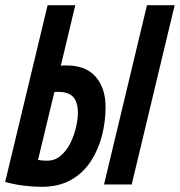

<svg xmlns="http://www.w3.org/2000/svg" viewBox="-46 -713 695 742"><path d="M115 9Q83 9 46 4.5Q9 0 -26 -10L138 -693H245L189 -459Q195 -460 201.5 -460Q208 -460 212 -460Q286 -460 324 -416Q362 -372 362 -299Q362 -243 348 -188.5Q334 -134 304.5 -89Q275 -44 228 -17.5Q181 9 115 9ZM136 -92Q166 -92 188.5 -111Q211 -130 225.5 -159Q240 -188 247.5 -220Q255 -252 255 -278Q255 -317 237.5 -337.5Q220 -358 178 -358Q174 -358 171 -358Q168 -358 164 -357L101 -95Q116 -92 136 -92ZM356 0 522 -693H629L463 0Z"/></svg>

Font: Ubuntu Sans Mono
Style: Italic
Weight: 400
Italic angle: -13.5°
Monospace: yes
Designer: Dalton Maag Ltd
Foundry: Dalton Maag Ltd
Version: Version 1.006